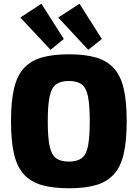

<svg xmlns="http://www.w3.org/2000/svg" viewBox="-20 -995 738 1029"><path d="M349 -704Q435 -704 494 -687Q553 -670 590 -629.5Q627 -589 643 -520Q659 -451 659 -345Q659 -240 643 -170.5Q627 -101 590 -60.5Q553 -20 494 -3Q435 14 349 14Q264 14 204.5 -3Q145 -20 108 -60.5Q71 -101 55 -170.5Q39 -240 39 -345Q39 -451 55 -520Q71 -589 108 -629.5Q145 -670 204.5 -687Q264 -704 349 -704ZM349 -561Q305 -561 280.5 -543Q256 -525 246 -478Q236 -431 236 -345Q236 -259 246 -212Q256 -165 280.5 -147Q305 -129 349 -129Q393 -129 417.5 -147Q442 -165 451.5 -212Q461 -259 461 -345Q461 -431 451.5 -478Q442 -525 417.5 -543Q393 -561 349 -561ZM406 -975 526 -786 453 -728 292 -901ZM202 -975 322 -786 251 -728 89 -901Z"/></svg>

Font: Exo 2 ExtraBold
Style: Regular
Weight: 800
Designer: Natanael Gama
Foundry: Natanael Gama
Version: Version 2.010